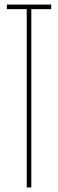

<svg xmlns="http://www.w3.org/2000/svg" viewBox="-20 -820 254 840"><path d="M97 0V-780H10V-800H204V-780H117V0Z"/></svg>

Font: Big Shoulders Display SC Thin
Style: Regular
Weight: 100
Designer: Patric King
Foundry: XO Type Co
Version: Version 2.002